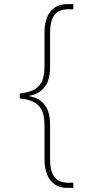

<svg xmlns="http://www.w3.org/2000/svg" viewBox="-20 -780 450 932"><path d="M306 132Q254 132 225 95.5Q196 59 196 -8V-171Q196 -223 180.5 -249.5Q165 -276 138 -287.5Q111 -299 76 -302V-326Q111 -330 138 -341Q165 -352 180.5 -379Q196 -406 196 -458V-621Q196 -688 225 -724Q254 -760 306 -760H336V-735H311Q264 -735 243.5 -706.5Q223 -678 223 -620V-454Q223 -390 196 -356.5Q169 -323 122 -315V-313Q169 -306 196 -272Q223 -238 223 -175V-7Q223 49 243.5 78Q264 107 311 107H336V132Z"/></svg>

Font: Noto Serif Lao Thin
Style: Regular
Weight: 250
Designer: Monotype Design Team
Foundry: Monotype Imaging Inc.
Version: Version 2.003